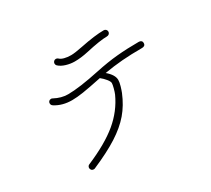

<svg xmlns="http://www.w3.org/2000/svg" viewBox="-134 -951 1269 1157"><g transform="rotate(-30 500.0 -372.0)"><path d="M339 -679Q333 -685 333 -695Q334 -704 340 -709.5Q346 -715 354 -715Q363 -715 369 -709Q379 -699 399.5 -693.5Q420 -688 446 -688Q471 -688 526 -699Q629 -720 690 -720Q699 -720 705 -714Q711 -708 711 -699Q711 -690 704.5 -684Q698 -678 688 -678Q641 -678 539 -655Q490 -644 446 -644Q417 -644 387 -653Q357 -662 339 -679ZM861 -533Q861 -522 854.5 -517Q848 -512 838 -512Q759 -512 697.5 -507Q636 -502 572 -491Q617 -453 617 -417Q617 -401 610 -377Q603 -353 597 -338Q568 -267 523.5 -215Q479 -163 408.5 -118Q338 -73 229 -26Q225 -24 220 -24Q210 -24 204.5 -30.5Q199 -37 199 -45Q199 -51 202.5 -56.5Q206 -62 212 -64Q353 -124 433.5 -191Q514 -258 556 -350Q562 -364 568 -387Q574 -410 574 -420Q574 -431 559.5 -449Q545 -467 526 -482Q440 -464 394.5 -457Q349 -450 316 -450Q249 -450 200 -481Q188 -488 188 -501Q188 -510 194 -515.5Q200 -521 209 -521Q215 -521 219 -518Q266 -493 312 -493Q390 -493 536 -524Q616 -541 686 -547.5Q756 -554 838 -554Q848 -554 854.5 -549Q861 -544 861 -533Z"/></g></svg>

Font: Tsukimi Rounded Light
Style: Regular
Weight: 300
Designer: Takashi Funayama
Foundry: Takashi Funayama
Version: Version 1.032; ttfautohint (v1.8.3)